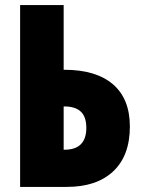

<svg xmlns="http://www.w3.org/2000/svg" viewBox="-20 -734 558 754"><path d="M59 -714H230V-460H233Q357 -460 423.5 -403Q490 -346 490 -237Q490 -123 425 -61.5Q360 0 242 0H59ZM233 -146Q319 -146 319 -232Q319 -275 297.5 -295.5Q276 -316 232 -316H230V-146Z"/></svg>

Font: Noto Sans UI CondBlack
Style: Regular
Weight: 900
Width: 3
Designer: Monotype Design Team
Foundry: Monotype Imaging Inc.
Version: Version 1.001